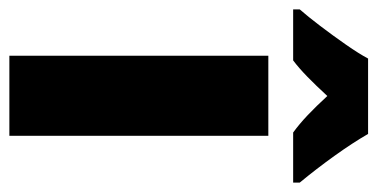

<svg xmlns="http://www.w3.org/2000/svg" viewBox="-261 -588 806 410"><g transform="rotate(90 142.0 -383.0)"><path d="M227 0H56V-553H227ZM223 -766Q242 -733 270 -694Q298 -655 327 -620V-606H220Q202 -619 183 -637Q164 -655 142 -679Q119 -654 100.5 -636Q82 -618 66 -606H-43V-620Q-28 -637 -7.5 -664Q13 -691 32.5 -719Q52 -747 62 -766Z"/></g></svg>

Font: Noto Sans Thai Cond Blk
Style: Regular
Weight: 900
Width: 3
Designer: Monotype Design Team
Foundry: Monotype Imaging Inc.
Version: Version 2.002; ttfautohint (v1.8.4.7-5d5b)